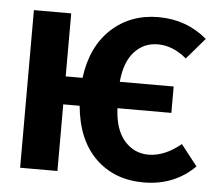

<svg xmlns="http://www.w3.org/2000/svg" viewBox="-52 -767 944 841"><g transform="rotate(5 420.5 -346.5)"><path d="M762 -165 834 -73Q744 17 609 17Q480 17 397.5 -63.5Q315 -144 301 -293H229V0H65V-693H229V-416H303Q321 -555 405 -632.5Q489 -710 612 -710Q735 -710 826 -633L746 -540Q686 -591 619 -591Q558 -591 516.5 -546Q475 -501 467 -413H704V-297H467Q471 -204 513.5 -155Q556 -106 620 -106Q690 -106 762 -165Z"/></g></svg>

Font: Fira Sans
Style: Bold
Weight: 700
Designer: bBox Type GmbH & Carrois Corporate GbR & Edenspiekermann AG
Foundry: bBox Type GmbH & Carrois Corporate GbR & Edenspiekermann AG
Version: Version 4.301;PS 004.301;hotconv 1.0.88;makeotf.lib2.5.64775